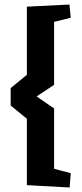

<svg xmlns="http://www.w3.org/2000/svg" viewBox="-20 -706 359 844"><path d="M286.1 118.2 98.1 107.9V-184.1L26.9 -242.2V-318.8L98.1 -377V-676.8L285.2 -686L291 -627.9L217.8 -609.9V-333L141.1 -282.2L217.8 -229V36.1L291 55.2Z"/></svg>

Font: Grenze
Style: Bold
Weight: 700
Designer: Renata Polastri
Foundry: Omnibus-Type
Version: Version 1.002;PS 001.002;hotconv 1.0.88;makeotf.lib2.5.64775